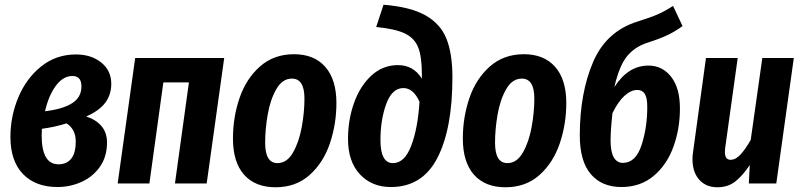

<svg xmlns="http://www.w3.org/2000/svg" viewBox="-20 -775 3385 811"><path d="M450 -421Q450 -375 424.5 -341Q399 -307 344 -283Q385 -270 408.5 -242.5Q432 -215 432 -173Q432 -113 402 -70.5Q372 -28 324 -6.5Q276 15 223 15Q130 15 77 -40Q24 -95 24 -197Q24 -284 57.5 -364Q91 -444 154 -494.5Q217 -545 301 -545Q365 -545 407.5 -511Q450 -477 450 -421ZM170 -305Q245 -314 284.5 -339Q324 -364 324 -410Q324 -454 286 -454Q247 -454 216.5 -413.5Q186 -373 170 -305ZM157 -231 156 -203Q156 -81 227 -81Q262 -81 281 -105Q300 -129 300 -177Q300 -229 261 -254Q211 -238 157 -231Z M719 0 778 -427H670L611 0H477L551 -530H927L853 0Z M964 -190Q964 -280 992 -361.5Q1020 -443 1078.5 -494.5Q1137 -546 1222 -546Q1307 -546 1354 -492.5Q1401 -439 1401 -340Q1401 -251 1373.5 -169.5Q1346 -88 1288 -36Q1230 16 1144 16Q1058 16 1011 -37Q964 -90 964 -190ZM1266 -359Q1266 -443 1213 -443Q1173 -443 1147.5 -399Q1122 -355 1111 -292.5Q1100 -230 1100 -172Q1100 -86 1152 -86Q1192 -86 1217.5 -130.5Q1243 -175 1254.5 -238Q1266 -301 1266 -359Z M1450 -188Q1450 -269 1475.5 -340.5Q1501 -412 1549 -456Q1597 -500 1661 -500Q1726 -500 1762 -443V-460Q1762 -535 1746.5 -574.5Q1731 -614 1690.5 -633.5Q1650 -653 1569 -661L1600 -755Q1714 -746 1777.5 -710Q1841 -674 1866 -611Q1891 -548 1891 -448Q1891 -231 1827.5 -108Q1764 15 1631 15Q1550 15 1500 -39Q1450 -93 1450 -188ZM1752 -345Q1726 -403 1684 -403Q1636 -403 1611.5 -336Q1587 -269 1587 -183Q1587 -86 1640 -86Q1689 -86 1717 -159.5Q1745 -233 1752 -345Z M1935 -190Q1935 -280 1963 -361.5Q1991 -443 2049.5 -494.5Q2108 -546 2193 -546Q2278 -546 2325 -492.5Q2372 -439 2372 -340Q2372 -251 2344.5 -169.5Q2317 -88 2259 -36Q2201 16 2115 16Q2029 16 1982 -37Q1935 -90 1935 -190ZM2237 -359Q2237 -443 2184 -443Q2144 -443 2118.5 -399Q2093 -355 2082 -292.5Q2071 -230 2071 -172Q2071 -86 2123 -86Q2163 -86 2188.5 -130.5Q2214 -175 2225.5 -238Q2237 -301 2237 -359Z M2852 -317Q2852 -231 2824.5 -155Q2797 -79 2741 -32Q2685 15 2605 15Q2522 15 2475.5 -39.5Q2429 -94 2429 -203Q2429 -381 2485 -512.5Q2541 -644 2676 -685Q2730 -702 2759.5 -715Q2789 -728 2823 -750L2863 -665Q2832 -642 2799 -626.5Q2766 -611 2716 -595Q2660 -577 2627.5 -536Q2595 -495 2575 -407Q2633 -498 2719 -498Q2778 -498 2815 -450.5Q2852 -403 2852 -317ZM2714 -324Q2714 -362 2703.5 -378.5Q2693 -395 2672 -395Q2645 -395 2618 -370.5Q2591 -346 2567 -297Q2559 -224 2559 -182Q2559 -134 2572.5 -110.5Q2586 -87 2611 -87Q2665 -87 2689.5 -161Q2714 -235 2714 -324Z M2905 -103Q2905 -119 2908 -137L2962 -530H3096L3043 -149Q3042 -143 3042 -133Q3042 -100 3066 -100Q3088 -100 3109 -123.5Q3130 -147 3151 -184L3200 -530H3333L3259 0H3143L3147 -78Q3117 -33 3086 -8.5Q3055 16 3010 16Q2962 16 2933.5 -16Q2905 -48 2905 -103Z"/></svg>

Font: Fira Sans Extra Condensed SemiBold
Style: Italic
Weight: 600
Width: 3
Italic angle: -8°
Designer: Carrois Corporate & Edenspiekermann AG
Foundry: Carrois Corporate GbR & Edenspiekermann AG
Version: Version 4.203